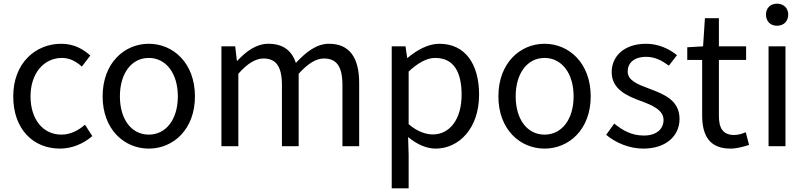

<svg xmlns="http://www.w3.org/2000/svg" viewBox="-20 -795 4382 1044"><path d="M306 13C371 13 433 -13 482 -55L442 -117C408 -87 364 -63 314 -63C214 -63 146 -146 146 -271C146 -396 218 -480 317 -480C359 -480 394 -461 425 -433L471 -493C433 -527 384 -557 313 -557C173 -557 52 -452 52 -271C52 -91 162 13 306 13Z M789 13C922 13 1040 -91 1040 -271C1040 -452 922 -557 789 -557C656 -557 538 -452 538 -271C538 -91 656 13 789 13ZM789 -63C695 -63 632 -146 632 -271C632 -396 695 -480 789 -480C883 -480 947 -396 947 -271C947 -146 883 -63 789 -63Z M1184 0H1276V-394C1325 -450 1371 -477 1412 -477C1481 -477 1513 -434 1513 -332V0H1604V-394C1655 -450 1699 -477 1741 -477C1810 -477 1842 -434 1842 -332V0H1933V-344C1933 -482 1880 -557 1769 -557C1702 -557 1646 -514 1589 -453C1567 -517 1523 -557 1439 -557C1374 -557 1318 -516 1270 -464H1268L1259 -543H1184Z M2110 229H2202V45L2199 -50C2248 -9 2300 13 2349 13C2473 13 2585 -94 2585 -280C2585 -448 2509 -557 2369 -557C2306 -557 2245 -521 2196 -480H2194L2185 -543H2110ZM2334 -64C2298 -64 2250 -78 2202 -120V-406C2254 -454 2301 -480 2346 -480C2450 -480 2490 -400 2490 -279C2490 -145 2424 -64 2334 -64Z M2941 13C3074 13 3192 -91 3192 -271C3192 -452 3074 -557 2941 -557C2808 -557 2690 -452 2690 -271C2690 -91 2808 13 2941 13ZM2941 -63C2847 -63 2784 -146 2784 -271C2784 -396 2847 -480 2941 -480C3035 -480 3099 -396 3099 -271C3099 -146 3035 -63 2941 -63Z M3478 13C3606 13 3675 -60 3675 -148C3675 -251 3589 -283 3510 -313C3449 -336 3393 -356 3393 -407C3393 -450 3425 -486 3494 -486C3542 -486 3580 -465 3617 -438L3661 -495C3620 -529 3560 -557 3493 -557C3374 -557 3306 -489 3306 -403C3306 -310 3388 -274 3464 -246C3524 -224 3588 -198 3588 -143C3588 -96 3553 -58 3481 -58C3416 -58 3368 -84 3320 -123L3276 -62C3327 -19 3401 13 3478 13Z M3952 13C3986 13 4022 3 4053 -7L4035 -76C4017 -68 3993 -61 3973 -61C3910 -61 3889 -99 3889 -165V-469H4037V-543H3889V-696H3813L3803 -543L3717 -538V-469H3798V-168C3798 -59 3837 13 3952 13Z M4159 0H4251V-543H4159ZM4205 -655C4241 -655 4266 -679 4266 -716C4266 -751 4241 -775 4205 -775C4169 -775 4145 -751 4145 -716C4145 -679 4169 -655 4205 -655Z"/></svg>

Font: Noto Sans CJK HK
Style: Regular
Weight: 400
Designer: Ryoko NISHIZUKA 西塚涼子 (kana, bopomofo & ideographs); Paul D. Hunt (Latin, Greek & Cyrillic); Sandoll Communications 산돌커뮤니
Foundry: Adobe
Version: Version 2.004;hotconv 1.0.118;makeotfexe 2.5.65603